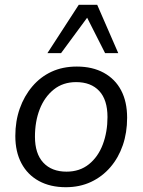

<svg xmlns="http://www.w3.org/2000/svg" viewBox="-20 -773 596 802"><path d="M255 9Q190 9 142.5 -17Q95 -43 69.5 -91Q44 -139 44 -205Q44 -267 62.5 -319.5Q81 -372 115 -412Q149 -452 195.5 -473.5Q242 -495 301 -495Q366 -495 413.5 -469Q461 -443 486 -395.5Q511 -348 511 -281Q511 -219 493 -166.5Q475 -114 441 -74.5Q407 -35 360 -13Q313 9 255 9ZM258 -56Q313 -56 351.5 -87Q390 -118 409.5 -170Q429 -222 429 -284Q429 -356 394.5 -393Q360 -430 298 -430Q243 -430 204.5 -399Q166 -368 146 -317Q126 -266 126 -202Q126 -131 161 -93.5Q196 -56 258 -56ZM178 -551 309 -753H386L474 -551H419L344 -699L235 -551Z"/></svg>

Font: Nunito Sans 12pt
Style: Italic
Weight: 400
Italic angle: -9°
Designer: Vernon Adams
Foundry: Vernon Adams
Version: Version 3.101;gftools[0.9.27]